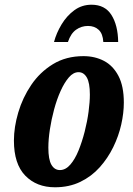

<svg xmlns="http://www.w3.org/2000/svg" viewBox="-20 -784 563 814"><path d="M213 10Q135 10 87 -39.5Q39 -89 39 -188Q39 -245 57.5 -307.5Q76 -370 112.5 -424Q149 -478 204.5 -512Q260 -546 334 -546Q382 -546 420.5 -526Q459 -506 482 -462.5Q505 -419 505 -349Q505 -305 494 -256Q483 -207 460 -160Q437 -113 402.5 -74.5Q368 -36 320.5 -13Q273 10 213 10ZM234 -63Q258 -63 278 -86Q298 -109 313 -146Q328 -183 339 -226Q350 -269 355.5 -310.5Q361 -352 361 -383Q361 -433 348 -455.5Q335 -478 313 -478Q291 -478 272 -456Q253 -434 237 -398.5Q221 -363 209.5 -320.5Q198 -278 191.5 -235.5Q185 -193 185 -158Q185 -108 198 -85.5Q211 -63 234 -63ZM209 -606Q219 -644 241 -680.5Q263 -717 295 -740.5Q327 -764 368 -764Q425 -764 452.5 -720.5Q480 -677 481 -606H418Q416 -641 398.5 -657.5Q381 -674 353 -674Q325 -674 302.5 -658Q280 -642 268 -606Z"/></svg>

Font: Noto Serif ExtraCondensed ExtraBold
Style: Italic
Weight: 800
Width: 2
Italic angle: -12°
Designer: Monotype Design Team
Foundry: Monotype Imaging Inc.
Version: Version 2.013